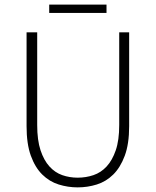

<svg xmlns="http://www.w3.org/2000/svg" viewBox="-20 -799 674 831"><path d="M316 12Q274 12 234 -0.5Q194 -13 163 -43.5Q132 -74 113.5 -125Q95 -176 95 -253V-659H141V-258Q141 -192 155.5 -148.5Q170 -105 194 -78.5Q218 -52 249.5 -41Q281 -30 316 -30Q352 -30 384.5 -41Q417 -52 441.5 -78.5Q466 -105 481 -148.5Q496 -192 496 -258V-659H539V-253Q539 -176 520 -125Q501 -74 470 -43.5Q439 -13 399 -0.5Q359 12 316 12ZM193 -743V-779H441V-743Z"/></svg>

Font: CV Source Sans Light
Style: Regular
Weight: 300
Designer: Paul D. Hunt
Foundry: Adobe Systems Incorporated
Version: Version 3.001